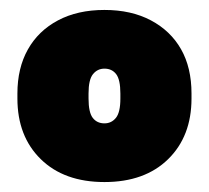

<svg xmlns="http://www.w3.org/2000/svg" viewBox="-20 -733 420 386"><path d="M190 -367Q109 -367 62 -413Q15 -459 15 -535V-545Q15 -596 36 -633.5Q57 -671 96.5 -692Q136 -713 190 -713Q244 -713 283.5 -692Q323 -671 344 -634Q365 -597 365 -545V-535Q365 -459 318 -413Q271 -367 190 -367ZM190 -485Q204 -485 213 -496Q222 -507 222 -535V-545Q222 -573 213.5 -584Q205 -595 190 -595Q176 -595 167 -584Q158 -573 158 -545V-535Q158 -507 166.5 -496Q175 -485 190 -485Z"/></svg>

Font: Golos Text
Style: Bold
Weight: 700
Designer: A.Korolkova, Vitaly Kuzmin
Foundry: ParaType Ltd
Version: Version 2.004